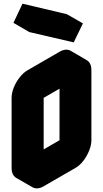

<svg xmlns="http://www.w3.org/2000/svg" viewBox="-20 -971 560 1042"><path d="M217 -540 390 -640Q424 -660 450 -645Q476 -630 476 -590V-210Q476 -184 464 -154Q452 -124 432.5 -98.5Q413 -73 390 -60L217 40Q182 60 156 45Q130 30 130 -10V-390Q130 -417 142 -446.5Q154 -476 174 -501.5Q194 -527 217 -540ZM217 -60 390 -160V-540L217 -440ZM189 -901 430 -844 380 -741 139 -797ZM390 -540V-160L303 -210V-590ZM390 -160 217 -60 130 -110 303 -210ZM430 -844 189 -901 102 -951 343 -894ZM450 -645Q424 -660 390 -640L217 -540Q194 -527 174 -501.5Q154 -476 142 -446.5Q130 -417 130 -390V-10Q130 30 156 45L69 -5Q43 -20 43 -60V-440Q43 -467 55 -496.5Q67 -526 87 -551.5Q107 -577 130 -590L303 -690Q338 -710 364 -695ZM189 -901 139 -797 53 -847 102 -951Z"/></svg>

Font: Nabla Normal
Style: Regular
Weight: 400
Designer: Arthur Reinders Folmer
Version: Version 1.000